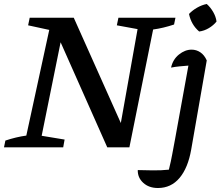

<svg xmlns="http://www.w3.org/2000/svg" viewBox="-35 -739 1106 963"><path d="M559 -650H845L838 -616Q784 -598 733 -591L614 0H503L269 -527L174 -58L289 -39L282 0H-15L-8 -34Q46 -52 97 -59L212 -589L106 -612L114 -650H335L571 -122L655 -593L551 -612ZM1002 -436 924 11Q908 103 865.5 153.5Q823 204 757 204Q712 204 683.5 178Q655 152 656 114Q690 115 732 115.5Q774 116 812 112Q823 68 829 34Q835 0 843 -41L910 -410Q886 -408 864.5 -406Q843 -404 823 -400Q832 -441 862.5 -465.5Q893 -490 926 -490Q950 -490 970 -476.5Q990 -463 1002 -436ZM1002 -719Q1021 -702 1034.5 -678.5Q1048 -655 1051 -631Q1036 -612 1012.5 -598Q989 -584 964 -581Q924 -615 913 -669Q930 -687 953.5 -700.5Q977 -714 1002 -719Z"/></svg>

Font: Piazzolla Medium
Style: Italic
Weight: 500
Italic angle: -11.3°
Designer: Juan Pablo del Peral
Foundry: Huerta Tipografica
Version: Version 1.330